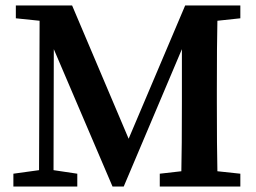

<svg xmlns="http://www.w3.org/2000/svg" viewBox="-20 -683 939 703"><path d="M860 -616 776 -607Q774 -524 774 -353V-310Q774 -141 776 -56L860 -47V0H565V-47L644 -56Q646 -139 646 -310V-503L433 0H392L177 -503L176 -60L263 -47V0H29V-47L123 -60L125 -607L38 -616V-663H244L451 -175L658 -663H860Z"/></svg>

Font: TypoPRO Source Serif Pro
Style: Regular
Weight: 600
Designer: Frank Grießhammer
Foundry: Adobe Systems Incorporated
Version: Version 1.017;PS 1.0;hotconv 1.0.79;makeotf.lib2.5.61930